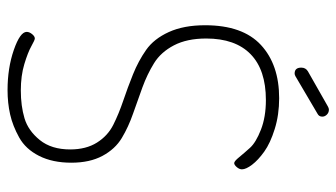

<svg xmlns="http://www.w3.org/2000/svg" viewBox="-216 -556 912 521"><g transform="rotate(-90 240.5 -295.0)"><path d="M230 -30Q312 -30 354.5 -71.5Q397 -113 397 -192Q397 -244 378.5 -279.5Q360 -315 330 -333.5Q300 -352 264.5 -365Q229 -378 193 -390.5Q157 -403 127 -421Q97 -439 78.5 -473.5Q60 -508 60 -558Q60 -609 78.5 -645.5Q97 -682 128.5 -699.5Q160 -717 191 -724Q222 -731 257 -731Q317 -731 366 -714Q415 -697 415 -679Q415 -672 409 -664.5Q403 -657 397 -657Q393 -657 376 -666.5Q359 -676 327.5 -685.5Q296 -695 256 -695Q214 -695 180.5 -685Q147 -675 121.5 -643.5Q96 -612 96 -561Q96 -518 114.5 -488.5Q133 -459 163 -444Q193 -429 228.5 -417Q264 -405 300 -390.5Q336 -376 366 -355Q396 -334 414.5 -293.5Q433 -253 433 -195Q433 -93 379.5 -43.5Q326 6 235 6Q190 6 151.5 -6Q113 -18 90 -34.5Q67 -51 54.5 -67.5Q42 -84 42 -95Q42 -102 48 -109Q54 -116 59 -116Q64 -116 75 -102.5Q86 -89 100.5 -73Q115 -57 149.5 -43.5Q184 -30 230 -30ZM308 84 213 138Q208 141 204 141Q196 141 190.5 135.5Q185 130 185 123Q185 114 193 110L295 50Q299 48 302 48Q318 48 318 66Q318 78 308 84Z"/></g></svg>

Font: Dosis
Style: ExtraLight
Weight: 250
Designer: Edgar Tolentino, Pablo Impallari, Igino Marini
Foundry: Edgar Tolentino, Pablo Impallari, Igino Marini
Version: Version 1.007